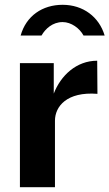

<svg xmlns="http://www.w3.org/2000/svg" viewBox="-20 -780 456 800"><path d="M416 -632C393 -710 326 -760 241 -760C157 -760 89 -714 66 -632H153C169 -660 199 -688 241 -688C277 -688 312 -662 328 -632ZM63 0H209V-277C209 -336 258 -399 386 -389L385 -527C298 -527 233 -465 204 -390V-517H63Z"/></svg>

Font: United Sans
Style: Bold
Weight: 700
Designer: Pablo Impallari, Rodrigo Fuenzalida (Modified by Dan O. Williams)
Version: Version 1.000;PS 001.000;hotconv 1.0.88;makeotf.lib2.5.64775